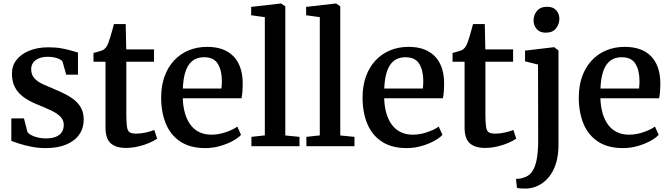

<svg xmlns="http://www.w3.org/2000/svg" viewBox="-20 -839 3842 1102"><path d="M242 11Q201 11 162.2 3.5Q123.5 -4 92.8 -13.8Q62 -23.5 45 -30V-159.5H117.5L137.5 -81Q143.5 -72 159.2 -63.5Q175 -55 196.8 -49.8Q218.5 -44.5 241.5 -44.5Q278.5 -44.5 301.5 -54.2Q324.5 -64 335.2 -81.5Q346 -99 346 -122Q346 -150 327 -169.2Q308 -188.5 273.8 -204.8Q239.5 -221 192.5 -240Q145.5 -259 113.5 -283Q81.5 -307 65 -339.5Q48.5 -372 48.5 -417Q48.5 -462 75.2 -495.8Q102 -529.5 149.2 -548.5Q196.5 -567.5 257 -567.5Q302 -567.5 335.2 -561.2Q368.5 -555 391.5 -547.8Q414.5 -540.5 427.5 -537.5V-410.5H360L339 -485Q334.5 -493 322.2 -499.2Q310 -505.5 292.8 -509.2Q275.5 -513 256.5 -513Q227 -513.5 204.8 -504.8Q182.5 -496 170.8 -480Q159 -464 159 -442.5Q159 -409.5 177.5 -389.5Q196 -369.5 225.8 -356Q255.5 -342.5 288 -329Q320.5 -315.5 351.2 -300.2Q382 -285 406.8 -265.2Q431.5 -245.5 446 -218Q460.5 -190.5 460.5 -152.5Q460.5 -104.5 435.5 -67.8Q410.5 -31 361.5 -10Q312.5 11 242 11Z M702.5 10Q645.5 10 615.5 -16.5Q585.5 -43 585.5 -108V-484.5H516.5V-535Q527 -538 539 -541.2Q551 -544.5 561.5 -548Q572 -551.5 577.5 -556Q583.5 -561 587.8 -566.2Q592 -571.5 595.8 -578.8Q599.5 -586 603 -596Q608 -608.5 613.8 -628.5Q619.5 -648.5 625.2 -668.5Q631 -688.5 634 -701H701.5L704.5 -555.5H864V-484.5H705V-188Q705 -134.5 709 -110Q713 -85.5 725.5 -78.8Q738 -72 762.5 -72Q789.5 -72 819.2 -79Q849 -86 865.5 -93L882 -43.5Q866 -31.5 837.2 -19Q808.5 -6.5 773.2 1.8Q738 10 702.5 10Z M1158.5 11Q1072 11 1015.8 -26Q959.5 -63 932.2 -128.5Q905 -194 905 -279Q905 -346 924.2 -399.8Q943.5 -453.5 978.8 -491.5Q1014 -529.5 1062.5 -549.8Q1111 -570 1169 -570Q1265.5 -570 1317.8 -518Q1370 -466 1373 -369.5Q1373 -338.5 1371.5 -315.5Q1370 -292.5 1366 -275H1029Q1030.5 -228 1041.5 -189.5Q1052.5 -151 1073 -123.2Q1093.5 -95.5 1123.8 -80.8Q1154 -66 1193.5 -66Q1235 -66 1277.2 -80.8Q1319.5 -95.5 1342 -112.5L1363.5 -65Q1346.5 -46.5 1314.5 -29.2Q1282.5 -12 1241.8 -0.5Q1201 11 1158.5 11ZM1029.5 -331H1251Q1252 -340 1252.8 -352Q1253.5 -364 1253.5 -373.5Q1253.5 -434 1230.5 -472.2Q1207.5 -510.5 1151.5 -510.5Q1126.5 -510.5 1105.2 -501.8Q1084 -493 1067.8 -472.8Q1051.5 -452.5 1041.5 -417.8Q1031.5 -383 1029.5 -331Z M1500 -62V-740.5L1421.5 -751.5V-799.5L1592 -819H1593.5L1617.5 -802.5V-61.5L1699 -53.5V0H1423V-53.5Z M1815.5 -62V-740.5L1737 -751.5V-799.5L1907.5 -819H1909L1933 -802.5V-61.5L2014.5 -53.5V0H1738.5V-53.5Z M2314.5 11Q2228 11 2171.8 -26Q2115.5 -63 2088.2 -128.5Q2061 -194 2061 -279Q2061 -346 2080.2 -399.8Q2099.5 -453.5 2134.8 -491.5Q2170 -529.5 2218.5 -549.8Q2267 -570 2325 -570Q2421.5 -570 2473.8 -518Q2526 -466 2529 -369.5Q2529 -338.5 2527.5 -315.5Q2526 -292.5 2522 -275H2185Q2186.5 -228 2197.5 -189.5Q2208.5 -151 2229 -123.2Q2249.5 -95.5 2279.8 -80.8Q2310 -66 2349.5 -66Q2391 -66 2433.2 -80.8Q2475.5 -95.5 2498 -112.5L2519.5 -65Q2502.5 -46.5 2470.5 -29.2Q2438.5 -12 2397.8 -0.5Q2357 11 2314.5 11ZM2185.5 -331H2407Q2408 -340 2408.8 -352Q2409.5 -364 2409.5 -373.5Q2409.5 -434 2386.5 -472.2Q2363.5 -510.5 2307.5 -510.5Q2282.5 -510.5 2261.2 -501.8Q2240 -493 2223.8 -472.8Q2207.5 -452.5 2197.5 -417.8Q2187.5 -383 2185.5 -331Z M2763.5 10Q2706.5 10 2676.5 -16.5Q2646.5 -43 2646.5 -108V-484.5H2577.5V-535Q2588 -538 2600 -541.2Q2612 -544.5 2622.5 -548Q2633 -551.5 2638.5 -556Q2644.5 -561 2648.8 -566.2Q2653 -571.5 2656.8 -578.8Q2660.5 -586 2664 -596Q2669 -608.5 2674.8 -628.5Q2680.5 -648.5 2686.2 -668.5Q2692 -688.5 2695 -701H2762.5L2765.5 -555.5H2925V-484.5H2766V-188Q2766 -134.5 2770 -110Q2774 -85.5 2786.5 -78.8Q2799 -72 2823.5 -72Q2850.5 -72 2880.2 -79Q2910 -86 2926.5 -93L2943 -43.5Q2927 -31.5 2898.2 -19Q2869.5 -6.5 2834.2 1.8Q2799 10 2763.5 10Z M3006.5 243Q2998 243.5 2985.5 243.2Q2973 243 2962 242Q2951 241 2947 239L2941.5 188Q2948.5 188 2963.5 186Q2978.5 184 2995 177Q3023 166.5 3039.2 138Q3055.5 109.5 3062.2 66Q3069 22.5 3069 -33L3068 -468.5L2993.5 -487V-548.5L3159 -568H3161L3185.5 -549.5V-7.5Q3185.5 54.5 3170.5 100.8Q3155.5 147 3129.8 177.8Q3104 208.5 3072 224.8Q3040 241 3006.5 243ZM3112 -651.5Q3078 -651.5 3060.2 -672.5Q3042.5 -693.5 3042.5 -721Q3042.5 -752.5 3061.8 -776.2Q3081 -800 3120 -800H3121Q3155 -800 3172.8 -779.8Q3190.5 -759.5 3190.5 -732Q3190.5 -700.5 3171.2 -676Q3152 -651.5 3113 -651.5Z M3555.5 11Q3469 11 3412.8 -26Q3356.5 -63 3329.2 -128.5Q3302 -194 3302 -279Q3302 -346 3321.2 -399.8Q3340.5 -453.5 3375.8 -491.5Q3411 -529.5 3459.5 -549.8Q3508 -570 3566 -570Q3662.5 -570 3714.8 -518Q3767 -466 3770 -369.5Q3770 -338.5 3768.5 -315.5Q3767 -292.5 3763 -275H3426Q3427.5 -228 3438.5 -189.5Q3449.5 -151 3470 -123.2Q3490.5 -95.5 3520.8 -80.8Q3551 -66 3590.5 -66Q3632 -66 3674.2 -80.8Q3716.5 -95.5 3739 -112.5L3760.5 -65Q3743.5 -46.5 3711.5 -29.2Q3679.5 -12 3638.8 -0.5Q3598 11 3555.5 11ZM3426.5 -331H3648Q3649 -340 3649.8 -352Q3650.5 -364 3650.5 -373.5Q3650.5 -434 3627.5 -472.2Q3604.5 -510.5 3548.5 -510.5Q3523.5 -510.5 3502.2 -501.8Q3481 -493 3464.8 -472.8Q3448.5 -452.5 3438.5 -417.8Q3428.5 -383 3426.5 -331Z"/></svg>

Font: Merriweather Light 18pt SemiBold
Style: Regular
Weight: 600
Version: Version 2.100